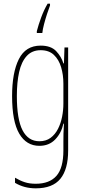

<svg xmlns="http://www.w3.org/2000/svg" viewBox="-20 -786 462 1048"><path d="M202 -537Q258 -537 286.5 -507Q315 -477 326 -440H329L332 -527H352V35Q352 138 309.5 190Q267 242 175 242Q112 242 62 212V184Q89 200 115 208.5Q141 217 175 217Q250 217 288 174Q326 131 326 35V-12Q326 -35 326.5 -57.5Q327 -80 329 -111H326Q315 -60 281.5 -25Q248 10 195 10Q124 10 85 -56.5Q46 -123 46 -262Q46 -390 83 -463.5Q120 -537 202 -537ZM202 -512Q155 -512 126 -480.5Q97 -449 84.5 -393Q72 -337 72 -262Q72 -135 103 -75Q134 -15 195 -15Q231 -15 256 -33.5Q281 -52 296.5 -82.5Q312 -113 319 -149Q326 -185 326 -221V-329Q326 -378 313.5 -419.5Q301 -461 274 -486.5Q247 -512 202 -512ZM253 -756Q246 -738 237 -710.5Q228 -683 220.5 -654.5Q213 -626 211 -606H181V-616Q190 -651 205 -691.5Q220 -732 240 -766H253Z"/></svg>

Font: Noto Sans Gujarati UI ExtraCondensed Thin
Style: Regular
Weight: 100
Width: 2
Designer: Jelle Bosma - Monotype Design Team, Universal Thirst
Foundry: Monotype Imaging Inc.
Version: Version 2.106; ttfautohint (v1.8.4.7-5d5b)